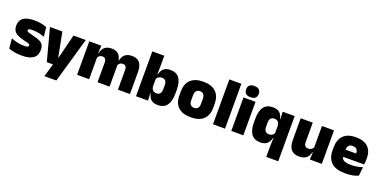

<svg xmlns="http://www.w3.org/2000/svg" viewBox="-16 -1586 5259 2652"><g transform="rotate(20 2613.5 -260.5)"><path d="M228.5 12.5Q170 12.5 122 3Q74 -6.5 39 -19.5L24.5 -165Q63.5 -150 111.2 -137.8Q159 -125.5 213 -125.5Q252.5 -125.5 267.2 -132Q282 -138.5 282 -153V-154Q282 -165 273.5 -171.5Q265 -178 243.8 -183.8Q222.5 -189.5 185 -198Q123.5 -212.5 87.5 -232.8Q51.5 -253 36 -282Q20.5 -311 20.5 -351V-355Q20.5 -431 75.2 -468.2Q130 -505.5 235 -505.5Q291.5 -505.5 338.2 -495.8Q385 -486 417 -472L431.5 -336.5Q395 -351 350 -360.8Q305 -370.5 258 -370.5Q231 -370.5 216.2 -367.8Q201.5 -365 196 -359.5Q190.5 -354 190.5 -346V-345Q190.5 -336 197.5 -329.8Q204.5 -323.5 224 -317.5Q243.5 -311.5 281 -302.5Q342.5 -288.5 381 -271.5Q419.5 -254.5 437.5 -227.2Q455.5 -200 455.5 -153.5V-150.5Q455.5 -67.5 400 -27.5Q344.5 12.5 228.5 12.5Z M807.5 -138 712.5 -97 811 -492.5H992L801 172H624.5L701 -87L785 -21.5H590L465.5 -492.5H647.5L716.5 -138Z M1643.5 0V-288Q1643.5 -310 1638.2 -325.8Q1633 -341.5 1620.5 -350Q1608 -358.5 1586 -358.5Q1568.5 -358.5 1555.2 -352Q1542 -345.5 1532.8 -334.8Q1523.5 -324 1518.5 -310.5L1503 -383.5H1518Q1525.5 -418 1542.5 -445.2Q1559.5 -472.5 1590.2 -488.5Q1621 -504.5 1669.5 -504.5Q1721.5 -504.5 1754.8 -484Q1788 -463.5 1804.2 -422.2Q1820.5 -381 1820.5 -318.5V0ZM1043.5 0V-492.5H1219.5L1214 -352.5L1220.5 -348V0ZM1343.5 0V-288Q1343.5 -310 1338.2 -325.8Q1333 -341.5 1320.5 -350Q1308 -358.5 1286 -358.5Q1268.5 -358.5 1255.2 -352Q1242 -345.5 1232.8 -334.8Q1223.5 -324 1218.5 -310.5L1191.5 -383.5H1220Q1227.5 -418 1244.2 -445.2Q1261 -472.5 1291.5 -488.5Q1322 -504.5 1369.5 -504.5Q1438 -504.5 1472.8 -469Q1507.5 -433.5 1516 -366.5Q1517 -356.5 1518.8 -341Q1520.5 -325.5 1520.5 -314V0Z M2230 12Q2185.5 12 2156 -3Q2126.5 -18 2109.5 -45.2Q2092.5 -72.5 2085.5 -109H2043L2083 -216.5Q2083.5 -191 2092.2 -172.5Q2101 -154 2117.8 -144Q2134.5 -134 2158.5 -134Q2194 -134 2212 -155.2Q2230 -176.5 2230 -219V-279Q2230 -322 2212.5 -342.8Q2195 -363.5 2159.5 -363.5Q2140.5 -363.5 2124.5 -356.5Q2108.5 -349.5 2097 -337.8Q2085.5 -326 2080 -311.5L2039.5 -383.5H2088Q2095 -417.5 2111.5 -445Q2128 -472.5 2158.2 -488.5Q2188.5 -504.5 2235.5 -504.5Q2320.5 -504.5 2364.2 -447.5Q2408 -390.5 2408 -275.5V-223Q2408 -106.5 2364.2 -47.2Q2320.5 12 2230 12ZM1909 0V-659.5H2085V-517L2082.5 -352L2083 -340V-158L2080 -128.5L2085 0Z M2717 15Q2593.5 15 2530.8 -45.2Q2468 -105.5 2468 -212.5V-275Q2468 -384.5 2531 -446Q2594 -507.5 2717 -507.5Q2840.5 -507.5 2903.2 -446Q2966 -384.5 2966 -275V-212.5Q2966 -105.5 2903.5 -45.2Q2841 15 2717 15ZM2717 -124Q2752.5 -124 2770.8 -145.2Q2789 -166.5 2789 -206V-282Q2789 -324.5 2770.8 -346.5Q2752.5 -368.5 2717 -368.5Q2682 -368.5 2663.5 -346.5Q2645 -324.5 2645 -282V-206Q2645 -166.5 2663.5 -145.2Q2682 -124 2717 -124Z M3041 0V-659.5H3218V0Z M3310 0V-492.5H3487V0ZM3398.5 -528Q3350 -528 3328 -549.8Q3306 -571.5 3306 -608.5V-612.5Q3306 -649.5 3328 -671.2Q3350 -693 3398.5 -693Q3446.5 -693 3468.8 -671.2Q3491 -649.5 3491 -612.5V-608.5Q3491 -571 3468.8 -549.5Q3446.5 -528 3398.5 -528Z M3736 12Q3651 12 3607.2 -45.2Q3563.5 -102.5 3563.5 -217V-269.5Q3563.5 -386 3607.2 -445.2Q3651 -504.5 3741 -504.5Q3786 -504.5 3815.5 -489.5Q3845 -474.5 3862 -447.5Q3879 -420.5 3886 -383.5H3931.5L3888.5 -281Q3888 -307 3879.2 -325.2Q3870.5 -343.5 3854.2 -353.5Q3838 -363.5 3814 -363.5Q3778.5 -363.5 3760 -342.5Q3741.5 -321.5 3741.5 -279.5V-219Q3741.5 -176.5 3760.2 -155.2Q3779 -134 3816.5 -134Q3835 -134 3849.8 -140.5Q3864.5 -147 3875 -158.5Q3885.5 -170 3891.5 -185L3935 -109H3886Q3879 -75 3862 -47.5Q3845 -20 3814.5 -4Q3784 12 3736 12ZM3886.5 172V0L3891.5 -128.5L3888.5 -153V-350L3891.5 -372.5L3886.5 -492.5H4062.5V172Z M4328 -492.5V-209.5Q4328 -186 4333.8 -169Q4339.5 -152 4353.5 -143Q4367.5 -134 4391.5 -134Q4410.5 -134 4424.8 -140.5Q4439 -147 4449.2 -158Q4459.5 -169 4465.5 -182L4492.5 -109H4464Q4456.5 -75 4438.8 -47.5Q4421 -20 4389.5 -4Q4358 12 4308 12Q4254.5 12 4219.5 -9Q4184.5 -30 4167.8 -72.2Q4151 -114.5 4151 -179V-492.5ZM4640.5 -492.5V0H4464.5L4470 -126.5L4463.5 -144.5V-492.5Z M4989.5 13Q4848 13 4781.8 -48.5Q4715.5 -110 4715.5 -228.5V-267Q4715.5 -384.5 4777.8 -446Q4840 -507.5 4959.5 -507.5Q5039 -507.5 5092 -481.2Q5145 -455 5171.8 -405.8Q5198.5 -356.5 5198.5 -287V-271.5Q5198.5 -251.5 5196.8 -230.8Q5195 -210 5191.5 -192.5H5033Q5035 -223 5035.8 -250Q5036.5 -277 5036.5 -298.5Q5036.5 -324.5 5028.5 -342.2Q5020.5 -360 5003.5 -369.2Q4986.5 -378.5 4959.5 -378.5Q4919 -378.5 4900.8 -357.5Q4882.5 -336.5 4882.5 -298V-253.5L4883.5 -234.5V-203.5Q4883.5 -188 4889 -173.5Q4894.5 -159 4909.2 -147.8Q4924 -136.5 4951.2 -130Q4978.5 -123.5 5022 -123.5Q5066.5 -123.5 5109 -130.8Q5151.5 -138 5191 -151L5177 -22.5Q5142.5 -5.5 5094.8 3.8Q5047 13 4989.5 13ZM4809 -192.5V-296.5H5156V-192.5Z"/></g></svg>

Font: Anek Bangla ExtraBold
Style: Regular
Weight: 800
Designer: Sulekha Rajkumar (Bangla), Yesha Goshar (Latin)
Foundry: Ek Type
Version: Version 1.003